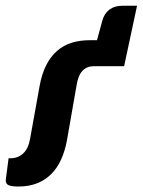

<svg xmlns="http://www.w3.org/2000/svg" viewBox="-41 -658 507 683"><path d="M446.5 -637.5 400.5 -422.5H292Q268 -422.5 252.5 -406.2Q237 -390 231.5 -355L197 -158Q190 -120.5 176.2 -90.2Q162.5 -60 141.2 -38.8Q120 -17.5 91 -6Q62 5.5 25 5.5Q-0.5 5.5 -11 0.5Q-21.5 -4.5 -20.5 -18L-10.5 -95H-4Q23 -95 41.5 -112.2Q60 -129.5 66 -164L99.5 -350Q107.5 -394.5 123.2 -425.8Q139 -457 162 -477Q185 -497 214.2 -506Q243.5 -515 278.5 -515H304L323 -584.5Q330 -610 348.2 -623.8Q366.5 -637.5 394 -637.5Z"/></svg>

Font: Lato Heavy
Style: Italic
Weight: 800
Italic angle: -7°
Designer: Lukasz Dziedzic
Foundry: tyPoland Lukasz Dziedzic
Version: Version 2.007; 2014-02-27